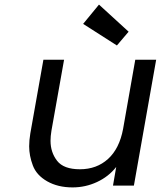

<svg xmlns="http://www.w3.org/2000/svg" viewBox="-20 -808 700 836"><path d="M660 -548 563 0H472L486 -81Q453 -39 402.5 -15.5Q352 8 296 8Q232 8 185.5 -18.5Q139 -45 123 -87.5Q107 -130 107 -171Q107 -197 112 -227L169 -548H259L204 -239Q200 -215 200 -195Q200 -145 228.5 -108Q257 -71 328 -71Q401 -71 450.5 -116Q500 -161 516 -247L569 -548ZM342 -704 411 -788 540 -670 489 -610Z"/></svg>

Font: Fz Poppins
Style: Italic
Weight: 400
Italic angle: -10°
Designer: Ninad Kale (Devanagari), Jonny Pinhorn (Latin)
Foundry: Indian Type Foundry
Version: Vit hóa bi Vntype.Com & FontZin.Com